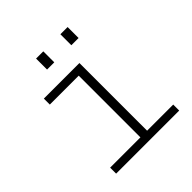

<svg xmlns="http://www.w3.org/2000/svg" viewBox="-189 -840 977 977"><g transform="rotate(-45 300.0 -351.0)"><path d="M93 0V-43H311V-487H103V-530H359V-43H547V0ZM219 -623V-702H271V-623ZM394 -623V-702H446V-623Z"/></g></svg>

Font: Geist Mono ExtraLight
Style: Regular
Weight: 200
Monospace: yes
Designer: Basement.studio, Andrés Briganti, Mateo Zaragoza
Foundry: Basement.studio, Vercel, Andrés Briganti, Guido Ferreyra, Mateo Zaragoza
Version: Version 1.500; ttfautohint (v1.8.4.7-5d5b)